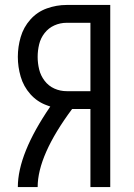

<svg xmlns="http://www.w3.org/2000/svg" viewBox="-20 -755 540 775"><path d="M52 0Q52 -134 183 -325Q176 -327 169 -330Q130 -344 102.5 -375Q75 -406 63.5 -445.5Q52 -485 52 -525.5Q52 -566 63.5 -605.5Q75 -645 102.5 -676Q130 -707 169 -721Q208 -735 249 -735H425V0H345V-315H271Q132 -128 132 0ZM249 -387H345V-663H249Q223 -663 199.5 -652.5Q176 -642 160 -621.5Q144 -601 138 -576Q132 -551 132 -525.5Q132 -500 138 -475Q144 -450 160 -429Q176 -408 199.5 -397.5Q223 -387 249 -387Z"/></svg>

Font: Iosevka SS08
Style: Regular
Weight: 400
Monospace: yes
Designer: Belleve Invis
Foundry: Belleve Invis
Version: 2.1.0; ttfautohint (v1.8.2)